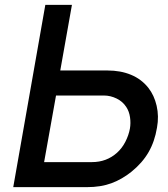

<svg xmlns="http://www.w3.org/2000/svg" viewBox="-20 -770 693 790"><path d="M626 -245Q616.5 -187.5 591.2 -143.8Q566 -100 521 -63.5Q482.5 -32.5 438.8 -16.2Q395 0 337.5 0H34.5L166.5 -750H276L228 -480H422Q476.5 -480 519.2 -462.2Q562 -444.5 590.5 -408.5Q614.5 -378 624.5 -334.8Q634.5 -291.5 626 -245ZM514.5 -240.5Q518.5 -263.5 515 -287.5Q511.5 -311.5 500 -329Q485.5 -352 460 -364.5Q434.5 -377 407.5 -377H210.5L161.5 -103H358.5Q418.5 -103 461.5 -141.5Q482.5 -160.5 496 -187Q509.5 -213.5 514.5 -240.5Z"/></svg>

Font: Russisch Sans SemiBold
Style: Italic
Weight: 600
Width: 4
Italic angle: -10°
Designer: Michael Sharanda (font) & Cristiano Sobral (main changes)
Foundry: Michael Sharanda
Version: Version 2.00;September 8, 2020;FontCreator 13.0.0.2681 64-bi